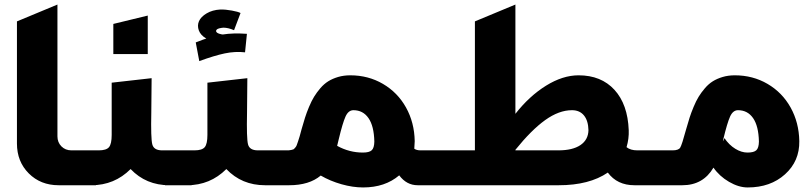

<svg xmlns="http://www.w3.org/2000/svg" viewBox="-20 -822 3597 852"><path d="M55.2 -185.1V-727.1L234.9 -801.8V-216.8Q234.9 -190.4 252.4 -172.6Q270 -154.8 296.9 -154.8H405.8V0H240.2Q160.2 0 107.7 -52.5Q55.2 -105 55.2 -185.1Z M475.6 -455.1 652.8 -475.1Q652.8 -413.6 651.4 -322.8Q648.9 -208 655.8 -181.4Q662.6 -154.8 699.7 -154.8H830.6V0H731.4Q627.9 0 559.6 -71.8Q487.8 0 385.7 0H287.6V-154.8H418.5Q452.1 -154.8 463.9 -169.2Q475.6 -183.6 475.6 -223.1ZM482.9 -582V-715.8L635.7 -752.9V-582Z M900.4 -455.1 1077.6 -475.1Q1077.6 -413.6 1076.2 -322.8Q1073.7 -208 1080.6 -181.4Q1087.4 -154.8 1124.5 -154.8H1255.4V0H1156.2Q1052.7 0 984.4 -71.8Q912.6 0 810.5 0H712.4V-154.8H843.3Q877 -154.8 888.7 -169.2Q900.4 -183.6 900.4 -223.1ZM864.3 -550.8 848.6 -633.8Q854 -635.7 863.5 -639.4Q873 -643.1 880.6 -646Q888.2 -648.9 895.5 -650.9Q870.1 -665.5 862.3 -687Q854.5 -708.5 863 -728Q871.6 -747.6 897 -762.7Q922.4 -777.8 957.5 -779.8Q981 -780.3 1009 -775.1Q1037.1 -770 1047.4 -764.2L1018.6 -688Q992.2 -699.2 971.7 -699.2Q970.2 -699.2 967 -698.7Q963.9 -698.2 962.4 -698.2Q939 -694.8 939 -684.6Q938.5 -674.8 961.9 -669.9Q964.8 -669.4 968.3 -668.9Q1013.7 -676.3 1075.7 -671.9L1067.4 -589.8Q1023.4 -594.7 977.1 -585Q930.7 -575.2 864.3 -550.8Z M1591.3 9.8Q1545.4 9.8 1495.4 -4.4Q1445.3 -18.6 1403.3 -43Q1352.1 0 1263.2 0H1167.5V-154.8H1244.1Q1255.9 -154.8 1260.3 -154.8Q1264.6 -154.8 1272.2 -156.5Q1279.8 -158.2 1282 -159.2Q1284.2 -160.2 1289.6 -166.3Q1294.9 -172.4 1296.4 -177Q1297.9 -181.6 1302.5 -194.3Q1307.1 -207 1309.8 -217.3Q1312.5 -227.5 1318.4 -249Q1326.7 -278.3 1333.5 -299.8Q1340.3 -321.3 1351.3 -347.7Q1362.3 -374 1373.8 -392.8Q1385.3 -411.6 1401.6 -430.7Q1418 -449.7 1436.8 -461.4Q1455.6 -473.1 1480.5 -480.5Q1505.4 -487.8 1534.2 -487.8Q1614.3 -487.8 1679.4 -449.7Q1744.6 -411.6 1781.7 -345Q1818.8 -278.3 1820.3 -195.8Q1820.3 -184.6 1818.4 -162.1Q1828.6 -154.8 1846.2 -154.8H1977.1V0H1833.5Q1784.2 0 1751.5 -43.9Q1688.5 9.8 1591.3 9.8ZM1590.3 -145Q1618.7 -145 1629.6 -155.3Q1640.6 -165.5 1641.1 -193.8Q1639.6 -262.7 1615.2 -297.9Q1590.8 -333 1548.3 -333Q1525.9 -333 1513.2 -304.7Q1500.5 -276.4 1483.4 -205.1Q1482.4 -200.2 1479.7 -189.9Q1477.1 -179.7 1476.1 -174.8Q1529.8 -145 1590.3 -145Z M1915 -154.8H2087.4V-727.1L2267.1 -801.8V-316.9Q2328.6 -395.5 2402.8 -441.7Q2477.1 -487.8 2547.4 -487.8Q2647.9 -487.8 2706.8 -423.3Q2765.6 -358.9 2770 -244.1Q2771.5 -206.5 2760.3 -168.9Q2777.8 -154.8 2808.1 -154.8H2939.5V0H2795.4Q2718.8 0 2677.2 -56.2Q2594.7 0 2459.5 0H1915ZM2518.1 -333Q2460.4 -333 2399.2 -289.1Q2337.9 -245.1 2267.1 -157.2V-154.8H2458Q2521 -154.8 2555.7 -178.2Q2590.3 -201.7 2591.3 -244.1Q2590.3 -286.6 2571.3 -309.8Q2552.2 -333 2518.1 -333Z M3297.9 9.8Q3257.8 9.8 3215.1 -15.1Q3172.4 -40 3146 -78.1Q3100.1 0 3007.8 0H2873.5V-154.8H2963.9Q2964.4 -154.8 2964.8 -154.8Q2990.7 -154.8 2998.3 -166.7Q3005.9 -178.7 3024.9 -249Q3033.2 -278.3 3040 -299.8Q3046.9 -321.3 3057.9 -347.7Q3068.8 -374 3080.3 -392.8Q3091.8 -411.6 3108.2 -430.7Q3124.5 -449.7 3143.3 -461.4Q3162.1 -473.1 3187 -480.5Q3211.9 -487.8 3240.7 -487.8Q3320.8 -487.8 3386 -449.7Q3451.2 -411.6 3488.3 -345Q3525.4 -278.3 3526.9 -195.8Q3528.3 -106.9 3463.6 -48.6Q3398.9 9.8 3297.9 9.8ZM3296.9 -145Q3325.2 -145 3336.2 -155.3Q3347.2 -165.5 3347.7 -193.8Q3346.2 -262.7 3321.8 -297.9Q3297.4 -333 3254.9 -333Q3232.4 -333 3219.7 -304.7Q3207 -276.4 3189.9 -205.1Q3188 -199.2 3188 -194.8L3194.8 -209Q3215.3 -178.7 3242.7 -161.9Q3270 -145 3296.9 -145Z"/></svg>

Font: LT Superior Black
Style: Regular
Weight: 900
Designer: Daniel Lyons
Foundry: LyonsType
Version: Version 2.005